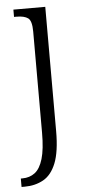

<svg xmlns="http://www.w3.org/2000/svg" viewBox="-55 -568 382 840"><g transform="rotate(-5 136.0 -148.0)"><path d="M5 240V203H12Q44 203 67 185.5Q90 168 102.5 126Q115 84 115 11V-433Q115 -480 98.5 -492Q82 -504 48 -504H37V-536H177V10Q177 100 157 150Q137 200 101 220Q65 240 19 240Z"/></g></svg>

Font: Noto Serif Lao SemiCondensed Light
Style: Regular
Weight: 300
Width: 4
Designer: Monotype Design Team
Foundry: Monotype Imaging Inc.
Version: Version 2.003; ttfautohint (v1.8.4.7-5d5b)